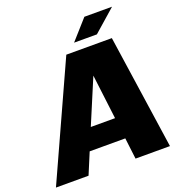

<svg xmlns="http://www.w3.org/2000/svg" viewBox="-153 -989 1007 1108"><g transform="rotate(-20 350.0 -435.0)"><path d="M490.2 0H488.8L473.1 -129.9H254.4L200.2 0H0L318.4 -700.2H598.1L700.2 0ZM423.8 -533.2 308.6 -259.8H457.5ZM384.3 -750 491.2 -870.1H661.1L524.4 -750Z"/></g></svg>

Font: Fivo Sans Heavy
Style: Regular
Weight: 900
Designer: Alexander Slobzheninov
Foundry: Alexander Slobzheninov
Version: 1.0